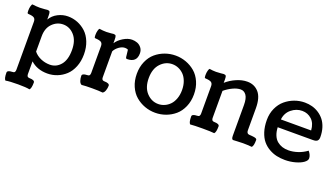

<svg xmlns="http://www.w3.org/2000/svg" viewBox="-65 -1031 3012 1730"><g transform="rotate(20 1441.5 -166.5)"><path d="M194.8 -285.2V-138.2Q220.7 -105.5 262.5 -87.4Q304.2 -69.3 349.6 -69.3Q411.6 -69.3 452.9 -118.2Q494.1 -167 494.1 -261.2Q494.1 -351.6 449.5 -401.6Q404.8 -451.7 342.3 -451.7Q283.7 -451.7 239.3 -407.5Q194.8 -363.3 194.8 -285.2ZM194.8 -44.4V75.7Q194.8 83 195.6 87.2Q196.3 91.3 199 96.7Q201.7 102.1 208.5 104.7Q215.3 107.4 226.1 107.4Q244.6 107.4 257.8 113.3Q271 119.1 271 130.9Q271 188 254.9 202.1Q222.2 194.8 144.5 194.8Q61 194.8 24.4 202.1Q8.3 187.5 8.3 130.9Q8.3 119.1 21.5 113.3Q34.7 107.4 53.2 107.4Q72.3 107.4 78.1 99.4Q84 91.3 84 76.7V-383.8Q84 -409.7 69.1 -420.4Q54.2 -431.2 11.7 -433.1Q5.4 -434.6 3.7 -439.5Q2 -444.3 2 -460.4Q2 -485.4 7.3 -504.4Q12.7 -523.4 18.1 -526.4Q55.7 -521 90.8 -521Q112.8 -521 137.2 -523.7Q161.6 -526.4 163.1 -526.4Q180.2 -526.4 185.3 -517.8Q190.4 -509.3 190.4 -478.5V-443.4Q215.8 -487.3 262.2 -511Q308.6 -534.7 358.4 -534.7Q406.7 -534.7 450.9 -517.1Q495.1 -499.5 530.8 -466.6Q566.4 -433.6 587.6 -380.4Q608.9 -327.1 608.9 -261.2Q608.9 -195.3 587.4 -141.8Q565.9 -88.4 530 -55.2Q494.1 -22 449.2 -4.4Q404.3 13.2 355.5 13.2Q258.3 13.2 194.8 -44.4Z M823.7 -478.5V-446.8Q845.7 -481.9 889.2 -508.3Q932.6 -534.7 972.2 -534.7Q998 -534.7 1021.5 -526.1Q1044.9 -517.6 1062.3 -495.6Q1079.6 -473.6 1079.6 -441.9Q1079.6 -355 987.3 -355Q985.4 -355 983.4 -355.5Q981.4 -356 980.2 -356.9Q979 -357.9 978 -358.9Q977.1 -359.9 976.3 -361.8Q975.6 -363.8 975.1 -365.2Q974.6 -366.7 974.1 -369.9Q973.6 -373 973.4 -375Q973.1 -377 972.9 -380.6Q972.7 -384.3 972.2 -386.7L966.3 -437.5Q953.1 -443.8 937.5 -443.8Q909.2 -443.8 880.6 -423.1Q852.1 -402.3 838.4 -375V-127.9Q838.4 -120.6 839.1 -116.5Q839.8 -112.3 842.5 -106.9Q845.2 -101.6 852.1 -98.9Q858.9 -96.2 869.6 -96.2Q888.2 -96.2 901.4 -90.3Q914.6 -84.5 914.6 -72.8Q914.6 -49.3 906.7 -26.4Q898.9 -3.4 883.8 3.9Q849.6 0 783.7 0Q717.8 0 682.6 3.9Q666.5 -3.4 659.2 -26.1Q651.9 -48.8 651.9 -72.8Q651.9 -84.5 665 -90.3Q678.2 -96.2 696.8 -96.2Q715.8 -96.2 721.7 -104.2Q727.5 -112.3 727.5 -127V-383.8Q727.5 -409.7 712.6 -420.4Q697.8 -431.2 655.3 -433.1Q648.9 -434.6 647.2 -439.5Q645.5 -444.3 645.5 -460.4Q645.5 -485.4 650.9 -504.4Q656.2 -523.4 661.6 -526.4Q696.3 -521 729.5 -521Q750 -521 772.7 -523.7Q795.4 -526.4 796.9 -526.4Q814 -526.4 818.8 -517.8Q823.7 -509.3 823.7 -478.5Z M1390.1 -534.7Q1442.4 -534.7 1490.7 -517.1Q1539.1 -499.5 1577.9 -466.6Q1616.7 -433.6 1640.1 -380.4Q1663.6 -327.1 1663.6 -261.2Q1663.6 -195.3 1640.1 -141.8Q1616.7 -88.4 1577.9 -55.2Q1539.1 -22 1490.7 -4.4Q1442.4 13.2 1390.1 13.2Q1337.4 13.2 1289.1 -4.4Q1240.7 -22 1201.7 -55.2Q1162.6 -88.4 1139.2 -141.8Q1115.7 -195.3 1115.7 -261.2Q1115.7 -327.1 1139.2 -380.4Q1162.6 -433.6 1201.7 -466.6Q1240.7 -499.5 1289.1 -517.1Q1337.4 -534.7 1390.1 -534.7ZM1389.2 -70.3Q1419.9 -70.3 1448.2 -82.5Q1476.6 -94.7 1499.3 -117.9Q1522 -141.1 1535.6 -178.2Q1549.3 -215.3 1549.3 -261.2Q1549.3 -307.1 1535.6 -344.2Q1522 -381.3 1499.3 -404.3Q1476.6 -427.2 1448.2 -439.5Q1419.9 -451.7 1389.2 -451.7Q1324.7 -451.7 1277.3 -401.4Q1230 -351.1 1230 -261.2Q1230 -171.4 1277.3 -120.8Q1324.7 -70.3 1389.2 -70.3Z M2314.5 3.9Q2267.1 0 2229 0Q2204.1 0 2174.8 2Q2145.5 3.9 2136.2 3.9Q2119.6 3.9 2119.6 -33.2V-325.7Q2119.6 -389.2 2099.1 -418.7Q2078.6 -448.2 2045.4 -448.2Q2011.2 -448.2 1970.5 -429Q1929.7 -409.7 1894 -379.9V-122.6Q1894 -115.2 1894.8 -111.1Q1895.5 -106.9 1898.2 -101.6Q1900.9 -96.2 1907.7 -93.5Q1914.6 -90.8 1925.3 -90.8Q1943.8 -90.8 1957 -85Q1970.2 -79.1 1970.2 -67.4Q1970.2 -10.3 1954.1 3.9Q1924.3 0 1842.3 0Q1760.3 0 1723.6 3.9Q1707.5 -10.7 1707.5 -67.4Q1707.5 -79.1 1720.7 -85Q1733.9 -90.8 1752.4 -90.8Q1771.5 -90.8 1777.3 -98.9Q1783.2 -106.9 1783.2 -121.6V-383.8Q1783.2 -409.7 1768.3 -420.4Q1753.4 -431.2 1710.9 -433.1Q1704.6 -434.6 1702.9 -439.5Q1701.2 -444.3 1701.2 -460.4Q1701.2 -485.4 1706.5 -504.4Q1711.9 -523.4 1717.3 -526.4Q1749.5 -521 1780.3 -521Q1802.2 -521 1826.7 -523.7Q1851.1 -526.4 1852.5 -526.4Q1869.6 -526.4 1874.8 -517.8Q1879.9 -509.3 1879.9 -478.5Q1879.9 -475.1 1879.6 -466.1Q1879.4 -457 1879.4 -451.7Q1921.4 -488.8 1974.6 -511.7Q2027.8 -534.7 2077.1 -534.7Q2145.5 -534.7 2188 -486.3Q2230.5 -438 2230.5 -334.5V-124.5Q2230.5 -92.8 2254.9 -90.8Q2259.8 -90.3 2267.8 -89.8Q2275.9 -89.4 2280.5 -88.9Q2285.2 -88.4 2292 -87.6Q2298.8 -86.9 2302.7 -86.2Q2306.6 -85.4 2311.8 -84.2Q2316.9 -83 2319.8 -81.5Q2322.8 -80.1 2325.4 -78.1Q2328.1 -76.2 2329.3 -73.5Q2330.6 -70.8 2330.6 -67.4Q2330.6 -10.7 2314.5 3.9Z M2865.2 -288.6Q2865.2 -266.1 2853.8 -254.2Q2842.3 -242.2 2810.5 -242.2H2473.6Q2475.6 -197.8 2489.3 -165.5Q2502.9 -133.3 2525.4 -115Q2547.9 -96.7 2574.7 -88.1Q2601.6 -79.6 2633.3 -79.6Q2677.7 -79.6 2724.1 -95.2Q2770.5 -110.8 2808.1 -139.2Q2835.9 -106.4 2835.9 -74.7Q2835.9 -53.7 2808.1 -33.4Q2780.3 -13.2 2732.9 0Q2685.5 13.2 2634.3 13.2Q2592.3 13.2 2554.4 4.9Q2516.6 -3.4 2480.2 -24.2Q2443.8 -44.9 2417.5 -76.7Q2391.1 -108.4 2375 -158.2Q2358.9 -208 2358.9 -271Q2358.9 -332.5 2382.3 -383.8Q2405.8 -435.1 2444.3 -467.5Q2482.9 -500 2530.5 -517.6Q2578.1 -535.2 2628.4 -535.2Q2665.5 -535.2 2699.7 -525.9Q2733.9 -516.6 2764.2 -496.8Q2794.4 -477.1 2816.9 -448.5Q2839.4 -419.9 2852.3 -378.9Q2865.2 -337.9 2865.2 -288.6ZM2766.6 -317.9Q2762.2 -385.7 2723.9 -421.1Q2685.5 -456.5 2632.3 -456.5Q2575.7 -456.5 2529.5 -418.7Q2483.4 -380.9 2476.6 -317.9Z"/></g></svg>

Font: Coustard
Style: Regular
Weight: 400
Foundry: vernon adams
Version: Version 1.001